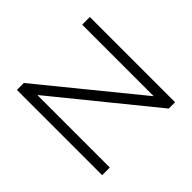

<svg xmlns="http://www.w3.org/2000/svg" viewBox="-159 -908 1115 1115"><g transform="rotate(-45 398.5 -350.0)"><path d="M99 0V-700H156L633 -115H635V-700H698V0H646L164 -593H162V0Z"/></g></svg>

Font: REM ExtraLight
Style: Regular
Weight: 250
Designer: Octavio Pardo
Foundry: Ashler Design
Version: Version 1.005;gftools[0.9.28]